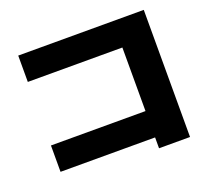

<svg xmlns="http://www.w3.org/2000/svg" viewBox="-136 -922 1271 1164"><g transform="rotate(-20 500.0 -340.0)"><path d="M700 70V0H90V-170H700V-580H90V-750H900V70Z"/></g></svg>

Font: M PLUS 1 Thin Black
Style: Regular
Weight: 900
Version: Version 1.001